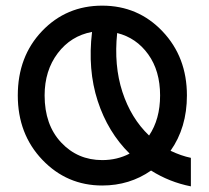

<svg xmlns="http://www.w3.org/2000/svg" viewBox="-20 -648 739 680"><path d="M656 -89V12Q580 -3 515 -44Q439 9 342 9Q217 9 130 -82Q43 -173 43 -310Q43 -448 129 -538Q215 -628 342 -628Q469 -628 555.5 -537Q642 -446 642 -310Q642 -196 584 -114Q622 -96 656 -89ZM342 -81Q395 -81 439 -104Q362 -180 326 -290.5Q290 -401 306 -535Q231 -521 184.5 -459.5Q138 -398 138 -310Q138 -206 196.5 -143.5Q255 -81 342 -81ZM547 -310Q547 -397 505 -455.5Q463 -514 395 -531Q383 -416 413.5 -322.5Q444 -229 508 -168Q547 -226 547 -310Z"/></svg>

Font: Gulax
Style: Regular
Weight: 400
Designer: Morgan Gilbert
Foundry: VTF
Version: Version 1.001;hotconv 1.0.109;makeotfexe 2.5.65596